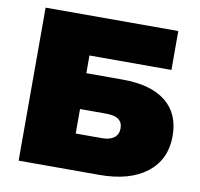

<svg xmlns="http://www.w3.org/2000/svg" viewBox="-78 -783 902 865"><g transform="rotate(10 372.5 -350.0)"><path d="M62 -700H669V-522H294V-441H461Q589 -441 657.5 -386.5Q726 -332 726 -229Q726 -122 648 -61Q570 0 431 0H62ZM415 -165Q450 -165 469.5 -180Q489 -195 489 -223Q489 -277 415 -277H294V-165Z"/></g></svg>

Font: Montserrat Alternates Black
Style: Regular
Weight: 900
Designer: Julieta Ulanovsky
Foundry: Julieta Ulanovsky
Version: Version 7.200